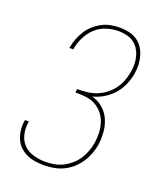

<svg xmlns="http://www.w3.org/2000/svg" viewBox="-139 -831 778 928"><g transform="rotate(20 250.0 -367.5)"><path d="M198 8Q175 8 152 4.5Q129 1 108.5 -8.5Q88 -18 72 -33.5Q56 -49 47.5 -69.5Q39 -90 36 -113.5Q33 -137 37 -161L38 -166H58L57 -161Q52 -130 59 -99.5Q66 -69 86.5 -48Q107 -27 137 -18.5Q167 -10 198 -10Q221 -10 244 -14Q267 -18 288 -28.5Q309 -39 327.5 -55Q346 -71 359 -91Q372 -111 380 -133Q388 -155 392 -177Q396 -204 395 -230.5Q394 -257 386 -281.5Q378 -306 362 -325.5Q346 -345 324 -357Q302 -369 275.5 -372Q249 -375 221 -375L224 -393Q248 -393 272.5 -395.5Q297 -398 320 -406.5Q343 -415 364.5 -431Q386 -447 401.5 -467.5Q417 -488 426 -511.5Q435 -535 439 -559Q443 -580 442.5 -601Q442 -622 436.5 -641.5Q431 -661 420.5 -677.5Q410 -694 393.5 -705Q377 -716 357 -720.5Q337 -725 316 -725Q286 -725 254.5 -715Q223 -705 199 -682.5Q175 -660 160.5 -630.5Q146 -601 141 -571V-567H121V-571Q125 -593 133.5 -615.5Q142 -638 155 -658.5Q168 -679 186.5 -695.5Q205 -712 226 -723Q247 -734 270.5 -738.5Q294 -743 316 -743Q340 -743 363 -738Q386 -733 404.5 -721Q423 -709 435.5 -690.5Q448 -672 454.5 -650Q461 -628 462 -604.5Q463 -581 459 -557Q454 -528 441.5 -499.5Q429 -471 408.5 -447.5Q388 -424 360.5 -407.5Q333 -391 304 -384Q336 -376 360.5 -355Q385 -334 398 -305Q411 -276 414 -242Q417 -208 412 -174Q408 -150 398.5 -125.5Q389 -101 374.5 -79.5Q360 -58 340 -40.5Q320 -23 296.5 -12Q273 -1 248 3.5Q223 8 198 8Z"/></g></svg>

Font: Iosevka Curly Slab Thin
Style: Italic
Weight: 100
Italic angle: -9°
Monospace: yes
Designer: Belleve Invis
Foundry: Belleve Invis
Version: Version 22.1.2; ttfautohint (v1.8.4)